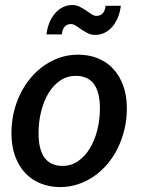

<svg xmlns="http://www.w3.org/2000/svg" viewBox="-20 -735 561 762"><path d="M228.5 -76.5Q262 -76.5 289.5 -95.2Q317 -114 336.2 -145.5Q355.5 -177 366 -218.2Q376.5 -259.5 376.5 -304.5Q376.5 -370.5 352.2 -402.2Q328 -434 280.5 -434Q246.5 -434 219.2 -415.5Q192 -397 173 -366Q154 -335 143.5 -293.5Q133 -252 133 -206.5Q133 -76.5 228.5 -76.5ZM219 7.5Q177 7.5 141.5 -6.8Q106 -21 80.2 -48.2Q54.5 -75.5 40 -115.2Q25.5 -155 25.5 -205.5Q25.5 -271 46.2 -328Q67 -385 103 -427.2Q139 -469.5 187.2 -493.8Q235.5 -518 290.5 -518Q332.5 -518 368 -503.8Q403.5 -489.5 429 -462.2Q454.5 -435 469 -395.2Q483.5 -355.5 483.5 -305Q483.5 -262 474 -222Q464.5 -182 447.5 -147.2Q430.5 -112.5 406.2 -84Q382 -55.5 352.8 -35.2Q323.5 -15 289.5 -3.8Q255.5 7.5 219 7.5ZM362.5 -672Q377.5 -672 387 -681.2Q396.5 -690.5 399 -712H459.5Q456.5 -686 447.5 -664.8Q438.5 -643.5 425.2 -628.2Q412 -613 394.8 -604.8Q377.5 -596.5 358 -596.5Q341.5 -596.5 328.2 -603.2Q315 -610 303.2 -618Q291.5 -626 281.2 -632.8Q271 -639.5 261.5 -639.5Q246.5 -639.5 237.2 -629.8Q228 -620 225.5 -598.5H164.5Q167.5 -624.5 176.5 -646Q185.5 -667.5 199 -682.8Q212.5 -698 229.8 -706.5Q247 -715 266.5 -715Q283 -715 296.5 -708.2Q310 -701.5 321.5 -693.5Q333 -685.5 343 -678.8Q353 -672 362.5 -672Z"/></svg>

Font: Lato SemiBold
Style: Italic
Weight: 600
Italic angle: -7°
Designer: Lukasz Dziedzic with Adam Twardoch and Botio Nikoltchev
Foundry: tyPoland Lukasz Dziedzic
Version: Version 2.015; 2015-08-06; http://www.latofonts.com/